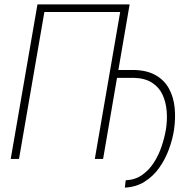

<svg xmlns="http://www.w3.org/2000/svg" viewBox="-20 -731 897 883"><path d="M576.2 -710.9 454.1 0H416L532.7 -675.8H184.1L67.4 0H29.3L152.3 -710.9ZM496.6 -373 502.4 -409.2H596.7Q656.7 -407.7 696.3 -385Q735.8 -362.3 757.1 -323.5Q778.3 -284.7 783.2 -235.8Q788.1 -187 780.3 -133.8Q773.4 -88.9 756.3 -43Q739.3 2.9 711.7 41.5Q684.1 80.1 644.8 104.7Q605.5 129.4 554.2 131.8L558.1 98.1Q601.6 96.2 633.5 73.7Q665.5 51.3 687.7 16.6Q710 -18.1 723.1 -57.6Q736.3 -97.2 742.7 -133.3Q750 -177.7 746.6 -219.7Q743.2 -261.7 727.3 -295.9Q711.4 -330.1 679 -350.8Q646.5 -371.6 595.7 -373Z"/></svg>

Font: Roboto Condensed ExtraLight
Style: Italic
Weight: 250
Italic angle: -12°
Designer: Christian Robertson
Foundry: Google
Version: Version 3.008; 2023